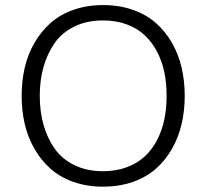

<svg xmlns="http://www.w3.org/2000/svg" viewBox="-20 -717 801 745"><path d="M379.9 -697.3Q443.4 -697.3 495.8 -678.7Q548.3 -660.2 585.2 -627.4Q622.1 -594.7 647.5 -550.3Q672.9 -505.9 684.8 -454.1Q696.8 -402.3 696.8 -345.2Q696.8 -288.1 684.8 -236.3Q672.9 -184.6 647.5 -139.9Q622.1 -95.2 585.2 -62.5Q548.3 -29.8 495.6 -11.2Q442.9 7.3 379.9 7.3Q316.9 7.3 264.6 -11.2Q212.4 -29.8 175.8 -62.5Q139.2 -95.2 113.5 -139.9Q87.9 -184.6 75.9 -236.3Q64 -288.1 64 -345.2Q64 -402.3 75.9 -454.1Q87.9 -505.9 113.5 -550.3Q139.2 -594.7 175.8 -627.4Q212.4 -660.2 264.6 -678.7Q316.9 -697.3 379.9 -697.3ZM379.9 -52.7Q430.7 -52.7 471.9 -68.1Q513.2 -83.5 541.7 -110.1Q570.3 -136.7 589.6 -173.8Q608.9 -210.9 617.7 -253.9Q626.5 -296.9 626.5 -345.2Q626.5 -393.6 617.7 -436.3Q608.9 -479 589.6 -516.1Q570.3 -553.2 541.7 -580.1Q513.2 -606.9 471.9 -622.3Q430.7 -637.7 379.9 -637.7Q317.4 -637.7 269.3 -614.5Q221.2 -591.3 192.4 -550.3Q163.6 -509.3 148.9 -457.5Q134.3 -405.8 134.3 -345.2Q134.3 -284.2 148.9 -232.4Q163.6 -180.7 192.4 -139.9Q221.2 -99.1 269.3 -75.9Q317.4 -52.7 379.9 -52.7Z"/></svg>

Font: HK Grotesk Legacy
Style: Regular
Weight: 400
Designer: Alfredo Marco Pradil
Foundry: Hanken Design Co.
Version: Version 2.022;PS 002.022;hotconv 1.0.88;makeotf.lib2.5.64775